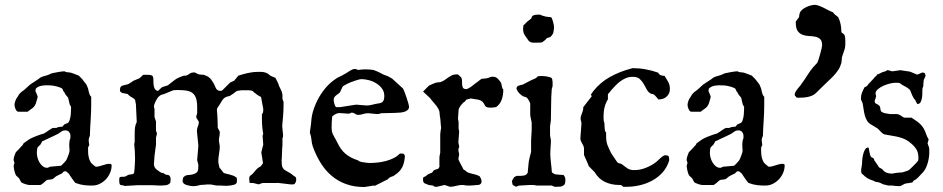

<svg xmlns="http://www.w3.org/2000/svg" viewBox="-20 -750 3812 776"><path d="M239.3 -57.6Q237.3 -56.6 233.2 -52Q229 -47.4 226.6 -47.4L208 -38.1Q207 -37.6 204.8 -35.9Q202.6 -34.2 200 -32Q197.3 -29.8 195.3 -28.1Q193.4 -26.4 192.9 -26.4Q191.9 -25.9 189.2 -25.4Q186.5 -24.9 183.3 -24.4Q180.2 -23.9 177.5 -23.7Q174.8 -23.4 173.3 -23.4Q169.4 -22.5 166.3 -20Q163.1 -17.6 159.9 -14.4Q156.7 -11.2 152.8 -8.1Q148.9 -4.9 144 -2.4H97.7Q95.2 -2.4 91.1 -3.4Q86.9 -4.4 82.3 -5.9Q77.6 -7.3 73.2 -9.3Q68.8 -11.2 66.4 -12.7Q66.4 -13.7 63.7 -17.3Q61 -21 60.5 -23.4Q59.6 -24.4 59.1 -25.9Q57.6 -27.3 57.6 -28.8L44.4 -41.5Q40.5 -49.3 37.8 -61.3Q35.2 -73.2 35.2 -81.1L38.6 -91.3L35.2 -101.6V-107.4Q35.2 -109.9 36.4 -114Q37.6 -118.2 39.1 -122.3Q40.5 -126.5 42 -130.1Q43.5 -133.8 44.4 -135.3Q44.9 -135.7 48.1 -138.9Q51.3 -142.1 55.2 -146.2Q59.1 -150.4 62.3 -153.8Q65.4 -157.2 66.4 -158.7Q66.9 -158.7 70.1 -162.1Q73.2 -165.5 73.2 -166.5L74.2 -168.5Q74.7 -169.4 74.7 -170.4Q83 -175.8 90.8 -181.9Q98.6 -188 108.4 -192.4Q108.9 -192.9 115.5 -195.6Q122.1 -198.2 130.1 -201.4Q138.2 -204.6 146 -207Q153.8 -209.5 157.7 -210.4Q162.6 -212.9 168 -216.8Q173.3 -220.7 178.5 -224.1Q183.6 -227.5 188 -230.2Q192.4 -232.9 195.3 -232.9H208Q208.5 -232.9 210.9 -234.4Q211.9 -234.9 213.4 -235.8Q215.3 -236.3 222.9 -237.3Q230.5 -238.3 232.9 -238.3L239.3 -246.6Q242.7 -248.5 246.1 -249.8Q249.5 -251 252.4 -252.4Q255.4 -253.9 257.6 -256.6Q259.8 -259.3 261.2 -264.2Q264.6 -274.4 265.9 -285.9Q267.1 -297.4 267.1 -307.6V-318.4Q267.1 -319.3 264.2 -323.7Q261.2 -328.1 261.2 -330.1L255.4 -355L244.6 -368.2L239.3 -378.4Q237.3 -379.4 235.4 -383.3Q233.4 -387.2 232.9 -389.6Q231.9 -392.6 225.6 -395.3Q219.2 -397.9 211.4 -400.1Q203.6 -402.3 196 -403.6Q188.5 -404.8 185.5 -404.8Q184.6 -404.8 178 -405Q171.4 -405.3 167 -405.3Q162.6 -405.3 155 -404.5Q147.5 -403.8 140.6 -401.6Q133.8 -399.4 128.7 -395.5Q123.5 -391.6 123.5 -385.3V-380.9Q124 -379.9 125.5 -376.7Q127 -373.5 128.4 -369.9Q129.9 -366.2 131.1 -363Q132.3 -359.9 132.3 -358.9Q132.3 -356.9 131.1 -353.3Q129.9 -349.6 128.9 -345.7Q125.5 -330.1 119.6 -321.8Q113.8 -313.5 101.1 -305.7L95.2 -301.3Q93.3 -299.8 91.8 -298.3H54.7Q50.3 -298.3 47.4 -301.8Q44.4 -305.2 42.5 -309.8Q40.5 -314.5 39.6 -319.1Q38.6 -323.7 38.6 -326.2Q38.6 -329.1 39.6 -334Q40.5 -338.9 42.5 -343.5Q44.4 -348.1 46.6 -352.3Q48.8 -356.4 51.3 -358.9Q52.7 -362.3 54.7 -364.7Q55.7 -367.2 56.9 -368.7Q58.1 -370.1 58.6 -370.6L66.4 -378.4Q77.1 -385.3 84.5 -392.6Q91.8 -399.9 101.6 -408.2L135.7 -430.7Q140.6 -435.1 144.8 -437.3Q148.9 -439.5 153.3 -440.9Q157.7 -442.4 162.4 -443.4Q167 -444.3 173.3 -446.8Q173.8 -446.8 176 -447.8Q178.2 -448.7 180.7 -450Q183.1 -451.2 185.5 -452.1Q188 -453.1 189 -453.6Q191.4 -454.1 198.5 -455.6Q205.6 -457 213.6 -458.5Q221.7 -460 229 -460.9Q236.3 -461.9 239.3 -461.9Q241.7 -461.9 243.9 -460.2Q246.1 -458.5 247.1 -458.5Q248.5 -458.5 251.5 -458.3Q254.4 -458 257.6 -457.5Q260.7 -457 263.4 -456.8Q266.1 -456.5 267.1 -456.1Q270 -455.1 274.9 -453.4Q279.8 -451.7 284.7 -449.7Q289.6 -447.8 293.5 -446.3Q297.4 -444.8 298.3 -444.3Q298.8 -443.8 300.8 -441.9Q302.7 -439.9 305.4 -437.3Q308.1 -434.6 310.5 -432.1Q313 -429.7 314 -428.2Q319.3 -420.4 325 -414.1Q330.6 -407.7 333 -399.4Q335.4 -394.5 336.7 -388.9Q337.9 -383.3 339.1 -377.9Q340.3 -372.6 342.3 -367.7Q344.2 -362.8 348.6 -358.9V-328.6Q348.6 -296.4 346.4 -265.4Q344.2 -234.4 343.3 -201.7Q341.3 -196.8 339.8 -192.1Q338.4 -187.5 338.4 -181.6Q338.4 -177.2 339.6 -171.9Q340.8 -166.5 340.8 -164.1L336.4 -154.8Q335.9 -152.8 335.9 -150.9V-145.5Q335.9 -138.2 336.4 -129.9Q336.9 -121.6 338.9 -113.3Q340.8 -105 344.5 -97.7Q348.1 -90.3 355 -85.4Q357.4 -83.5 361.6 -79.8Q365.7 -76.2 367.7 -76.2H369.6Q374.5 -76.2 380.9 -77.9Q387.2 -79.6 394 -81.8Q400.9 -84 408 -85.9Q415 -87.9 421.9 -87.9Q431.2 -87.9 431.2 -82Q431.2 -66.4 425 -51.8Q418.9 -37.1 408.2 -25.6Q397.5 -14.2 383.3 -7.1Q369.1 0 352.5 0Q335.9 0 320.3 -1.7Q304.7 -3.4 286.1 -10.3L282.7 -12.7Q281.7 -13.7 278.1 -18.8Q274.4 -23.9 270.3 -29.8Q266.1 -35.6 262.7 -40.8Q259.3 -45.9 258.8 -47.4L247.1 -57.6H243.7ZM128.9 -130.9Q128.9 -123 131.6 -112.8Q134.3 -102.5 139.6 -93.5Q145 -84.5 152.8 -78.1Q160.6 -71.8 170.4 -71.8Q172.4 -71.8 173.8 -72.3Q175.3 -72.8 182.1 -76.2L226.6 -80.1Q228 -81.1 231.2 -84.2Q234.4 -87.4 237.5 -90.8Q240.7 -94.2 243.4 -97.2Q246.1 -100.1 247.1 -101.6Q247.6 -101.6 248.8 -104.5Q250 -107.4 252 -111.8Q253.9 -116.2 255.6 -121.1Q257.3 -126 258.8 -129.9Q259.8 -132.3 260.5 -137.2Q261.2 -142.1 261.2 -142.6Q260.7 -147.9 260.3 -153.3Q259.8 -158.7 259.8 -164.1Q259.8 -168.9 260.3 -173.1Q260.7 -177.2 261.2 -181.6L264.6 -192.4V-201.2Q264.6 -209.5 259.3 -216.3Q253.9 -223.1 243.7 -223.1Q235.4 -223.1 229.7 -219.5Q224.1 -215.8 216.8 -210.4Q214.4 -209 207 -205.3Q199.7 -201.7 191.7 -198Q183.6 -194.3 176.5 -190.9Q169.4 -187.5 167 -186.5L157.7 -181.6Q156.7 -181.6 153.8 -180.7Q150.9 -179.7 150.9 -179.2L144 -166.5L132.3 -154.8Q129.9 -149.4 129.4 -142.3Q128.9 -135.3 128.9 -130.9Z M461.9 -21Q461.9 -27.8 462.4 -30.5Q462.9 -33.2 465.8 -34.7Q468.3 -35.6 472.9 -35.6Q477.5 -35.6 481.9 -35.6Q484.4 -35.6 487.8 -37.4Q491.2 -39.1 492.2 -39.6Q493.2 -40.5 495.4 -41.7Q497.6 -43 500.5 -43.9Q511.2 -45.9 515.6 -46.1Q520 -46.4 522.5 -53.2Q523.4 -66.4 524.7 -80.8Q525.9 -95.2 525.9 -107.9Q525.9 -124 524.9 -138.9Q523.9 -153.8 522.5 -167.5L524.4 -176.8V-210.9Q524.4 -222.7 525.6 -234.1Q526.9 -245.6 532.7 -256.8L529.3 -329.6Q528.8 -330.6 528.3 -333.3Q527.8 -335.9 527.3 -338.9Q526.9 -341.8 526.4 -344.2Q525.9 -346.7 525.9 -347.2Q523.4 -349.6 522.5 -349.6Q522.5 -350.6 520.3 -352.1Q518.1 -353.5 515.4 -355.2Q512.7 -356.9 510.3 -358.2Q507.8 -359.4 507.3 -359.9Q506.8 -359.9 505.1 -361.3Q503.4 -362.8 501.5 -364.5Q499.5 -366.2 497.8 -367.9Q496.1 -369.6 495.6 -370.1Q490.2 -371.6 485.8 -372.1Q481.4 -372.6 477.8 -373.3Q474.1 -374 470.7 -376Q467.3 -377.9 464.4 -382.8Q465.3 -383.8 465.1 -389.4Q464.8 -395 468.8 -400.4Q473.1 -403.8 478 -404.8Q482.9 -405.8 487.8 -407.2Q492.2 -408.2 496.3 -409.4Q500.5 -410.6 504.9 -414.1Q505.4 -414.1 507.8 -415.5Q510.3 -417 512.7 -418.9Q515.1 -420.9 517.3 -422.4Q519.5 -423.8 520 -423.8L544.4 -434.1Q544.9 -434.6 547.1 -436.8Q549.3 -439 551.8 -441.2Q554.2 -443.4 556.2 -445.3Q558.1 -447.3 559.1 -447.8H572.3Q582 -447.8 587.6 -446.8Q593.3 -445.8 595.9 -443.4Q598.6 -440.9 599.4 -436Q600.1 -431.2 600.1 -423.3V-414.1Q600.6 -409.7 601.3 -404.3Q602.1 -398.9 604 -394.3Q606 -389.6 609.6 -386.2Q613.3 -382.8 619.1 -382.8Q619.6 -383.8 622.1 -386Q624.5 -388.2 627.4 -390.9Q630.4 -393.6 632.8 -395.5Q635.3 -397.5 635.7 -397.9L654.3 -403.8Q655.3 -403.8 657 -404.5Q658.7 -405.3 659.7 -406.2Q660.6 -406.7 666 -411.1Q671.4 -415.5 677.7 -420.4Q684.1 -425.3 689.9 -429.4Q695.8 -433.6 698.2 -434.1Q698.7 -434.6 701.9 -436Q705.1 -437.5 709.5 -439.2Q713.9 -440.9 717.8 -442.4Q721.7 -443.8 723.6 -444.3H731.4Q738.8 -446.3 745.8 -451.7Q752.9 -457 761.7 -457H767.6L781.2 -450.2Q781.7 -449.7 784.7 -449.2Q787.6 -448.7 791.3 -448.5Q794.9 -448.2 798.3 -448Q801.8 -447.8 803.2 -447.8Q817.4 -443.4 825.9 -436.3Q834.5 -429.2 841.3 -416.5Q845.2 -411.1 847.4 -405.3Q849.6 -399.4 852.1 -394.5Q854.5 -389.6 858.6 -386.2Q862.8 -382.8 870.6 -382.8Q872.1 -382.8 874.3 -383.1Q876.5 -383.3 878.9 -385.3L910.2 -416.5L926.3 -423.8L943.4 -444.3L962.9 -450.2Q978.5 -454.6 993.2 -457Q1007.8 -459.5 1022 -459.5H1032.7Q1040.5 -459.5 1047.1 -458.3Q1053.7 -457 1062.5 -452.6Q1063 -452.1 1067.4 -448.2Q1071.8 -444.3 1072.8 -444.3Q1072.8 -443.8 1075.4 -442.9Q1078.1 -441.9 1081.1 -440.4Q1084 -439 1086.7 -438Q1089.4 -437 1090.3 -436.5Q1091.3 -436.5 1092.5 -435.8Q1093.8 -435.1 1093.8 -434.1Q1094.2 -433.6 1095.5 -430.9Q1096.7 -428.2 1098.4 -425Q1100.1 -421.9 1101.6 -418.7Q1103 -415.5 1104 -414.1Q1106.9 -402.8 1113.5 -390.9Q1120.1 -378.9 1121.6 -367.7V-349.6L1126 -338.9V-326.2Q1126 -305.2 1124.3 -283.4Q1122.6 -261.7 1120.6 -240.7L1124 -205.1V-198.7L1121.6 -189.9V-162.1Q1121.1 -159.7 1120.6 -152.1Q1120.1 -144.5 1119.9 -136.5Q1119.6 -128.4 1119.4 -121.6Q1119.1 -114.7 1119.1 -113.3L1118.2 -102.1Q1118.2 -96.7 1118.9 -87.4Q1119.6 -78.1 1121.6 -74.2Q1122.6 -72.3 1125.5 -67.9Q1128.4 -63.5 1141.6 -56.6Q1149.4 -52.7 1154.1 -49.6Q1158.7 -46.4 1161.9 -43.7Q1165 -41 1167.2 -39.3Q1169.4 -37.6 1172.4 -36.1Q1177.2 -33.2 1177.2 -25.4Q1177.2 -15.1 1172.9 -10.3Q1170.9 -6.3 1169.7 -5.6Q1168.5 -4.9 1167 -4.9H1162.1Q1161.1 -4.9 1160.2 -4.6Q1159.2 -4.4 1157.2 -4.4L1104.5 -10.7L1090.3 -10.3H1041.5Q1039.1 -10.3 1033.2 -7.6Q1027.3 -4.9 1025.4 -4.9L1003.4 -10.3H994.1Q988.8 -10.3 988.3 -12.7L987.3 -28.8Q987.3 -37.6 993.2 -41.3Q999 -44.9 1003.9 -50.8Q1010.7 -59.6 1017.3 -66.4Q1023.9 -73.2 1033.7 -77.6L1043 -90.3L1036.1 -134.3L1043.9 -165.5L1042 -192.4Q1041.5 -194.8 1041.5 -196.5Q1041.5 -198.2 1041.5 -200.2Q1041.5 -202.6 1041.7 -204.1Q1042 -205.6 1043.9 -208Q1038.6 -237.8 1038.6 -269.5V-288.1Q1042.5 -293.5 1043.2 -296.4Q1043.9 -299.3 1043.9 -303.2V-310.1L1035.2 -357.4Q1034.7 -357.4 1033.7 -358.2Q1032.7 -358.9 1032.7 -359.9Q1031.7 -359.9 1029.5 -360.8Q1027.3 -361.8 1025.1 -363.3Q1022.9 -364.7 1021 -366Q1019 -367.2 1018.6 -367.7L1005.9 -377.4Q1002 -382.8 995.1 -384Q988.3 -385.3 980.5 -385.3H968.8Q960 -385.3 954.3 -385Q948.7 -384.8 939 -382.8Q929.7 -378.4 925.8 -373.5Q921.9 -371.1 918 -368.4Q914.1 -365.7 910.2 -363.3Q909.7 -362.3 904.8 -361.1Q899.9 -359.9 898.4 -359.9Q887.2 -356 881.6 -349.1Q876 -342.3 870.6 -332Q870.1 -331.1 868.2 -328.1Q866.2 -325.2 863.8 -321.5Q861.3 -317.9 859.4 -314.7Q857.4 -311.5 856.9 -310.1V-300.8Q857.4 -299.3 857.9 -291.3Q858.4 -283.2 858.9 -273.7Q859.4 -264.2 859.6 -255.6Q859.9 -247.1 859.9 -245.1V-233.9L868.2 -217.8V-212.9Q868.2 -205.1 866.5 -197.3Q864.7 -189.5 864.7 -181.6L868.2 -158.7Q868.2 -146.5 866.2 -135.3Q864.3 -124 862.8 -110.8Q862.8 -109.9 862.5 -104.2Q862.3 -98.6 862.3 -94.7Q862.3 -93.3 863 -90.6Q863.8 -87.9 864.3 -84.7Q864.7 -81.5 865.5 -78.9Q866.2 -76.2 866.2 -75.2Q867.2 -71.8 868.2 -70.6Q869.1 -69.3 869.9 -68.8Q870.6 -68.4 871.6 -67.6Q872.6 -66.9 874 -64Q874 -64 875.5 -62Q877 -60.1 878.7 -57.9Q880.4 -55.7 882.1 -53.7Q883.8 -51.8 884.3 -50.8Q886.2 -49.8 892.8 -48.3Q899.4 -46.9 907 -44.9Q914.6 -43 921.9 -40.3Q929.2 -37.6 932.1 -34.7Q936 -32.7 936.8 -31Q937.5 -29.3 937.5 -26.9V-17.1Q937.5 -14.6 936.8 -12Q936 -9.3 932.1 -5.9Q925.8 -2.4 913.6 -0.7Q901.4 1 893.6 1Q886.7 1 881.6 0.5Q876.5 0 872.6 0H856.9L842.8 -2.4Q839.4 -3.4 836.2 -3.9Q833 -4.4 827.6 -4.4Q822.3 -4.4 816.7 -4.4Q811 -4.4 805.7 -3.4L789.6 -2.4Q784.2 -1 780.8 -0.2Q777.3 0.5 774.2 1.2Q771 2 767.6 2.2Q764.2 2.4 759.3 2.4Q756.8 2.4 751 1.5Q745.1 0.5 739 -1Q732.9 -2.4 727.8 -4.9Q722.7 -7.3 721.2 -10.3Q717.8 -13.7 717.8 -17.6Q717.8 -19 718.3 -20.3Q718.8 -21.5 718.8 -24.4Q719.2 -32.2 721.9 -34.4Q724.6 -36.6 728 -39.1Q731.4 -42 740.2 -42.5Q749 -43 758.1 -44.9Q767.1 -46.9 774.2 -52.2Q781.2 -57.6 781.2 -70.8L781.7 -83.5L776.9 -103L781.7 -161.1L775.9 -219.7Q775.9 -230.5 779.8 -239.3Q783.7 -248 783.7 -257.8L773.4 -274.4V-280.3L776.9 -292.5V-316.9Q776.9 -339.4 772.2 -353Q767.6 -366.7 758.1 -374Q748.5 -381.3 733.2 -383.8Q717.8 -386.2 696.8 -386.2Q692.9 -386.2 687.7 -385.7Q682.6 -385.3 680.7 -385.3L643.6 -370.1Q636.7 -368.2 632.1 -366.7Q627.4 -365.2 622.1 -359.9Q619.1 -357.4 615.7 -352.5Q612.3 -347.7 609.4 -341.6Q606.4 -335.4 604.2 -329.3Q602.1 -323.2 602.1 -319.3Q602.1 -316.9 602.8 -315.2Q603.5 -313.5 604.5 -310.1V-276.9L610.4 -259.3V-223.1Q610.4 -222.2 611.6 -218.3Q612.8 -214.4 613.8 -213.9V-205.1Q612.8 -204.6 611.6 -199.2Q610.4 -193.8 610.4 -192.4V-164.6L604.5 -120.6Q604.5 -120.1 604.2 -115.7Q604 -111.3 603.5 -106Q603 -100.6 602.8 -95.7Q602.5 -90.8 602.1 -88.9Q602.1 -82 603.8 -77.4Q605.5 -72.8 608.6 -69.1Q611.8 -65.4 616.2 -62.5Q620.6 -59.6 625.5 -55.7Q627.9 -53.7 631.3 -52.2Q634.8 -50.8 639.2 -50.8L650.4 -43.9Q655.3 -43.9 659.2 -43Q663.1 -42 665.5 -39.1Q668 -35.6 668.5 -33.7Q668.9 -31.7 669.4 -28.8V-22Q669.4 -18.1 668.9 -14.4Q668.5 -10.7 665.5 -8.3Q658.7 -2 647 -1Q635.3 0 626.5 0L593.8 -1.5H536.1L485.4 1.5Q484.4 1.5 482.7 1.2Q481 1 479.5 0Q478.5 -1 473.6 -1.2Q468.8 -1.5 466.8 -2.4Q463.4 -4.9 462.6 -10.3Q461.9 -15.6 461.9 -21Z M1232.4 -213.9Q1232.4 -216.3 1233.4 -223.4Q1234.4 -230.5 1235.6 -238.5Q1236.8 -246.6 1237.5 -253.9Q1238.3 -261.2 1238.3 -263.7Q1240.2 -287.1 1248.8 -311.5Q1257.3 -335.9 1270.5 -358.6Q1283.7 -381.3 1301 -400.4Q1318.4 -419.4 1338.9 -432.6Q1339.4 -433.6 1344 -436Q1348.6 -438.5 1354 -440.9Q1359.4 -443.4 1364.3 -445.8Q1369.1 -448.2 1370.1 -449.2Q1373.5 -450.7 1379.2 -454.3Q1384.8 -458 1390.6 -461.7Q1396.5 -465.3 1402.3 -468.3Q1408.2 -471.2 1413.1 -471.2Q1417.5 -471.2 1420.2 -470.2Q1422.9 -469.2 1426.8 -467.3Q1435.1 -468.3 1442.6 -469Q1450.2 -469.7 1458 -469.7Q1466.3 -469.7 1473.6 -469Q1481 -468.3 1489.3 -467.3Q1489.3 -467.3 1491.2 -466.6Q1493.2 -465.8 1495.6 -464.8Q1498 -463.9 1500.5 -462.9Q1502.9 -461.9 1504.4 -461.4Q1505.9 -460.9 1510.3 -458.7Q1514.6 -456.5 1520 -453.6Q1525.4 -450.7 1530.3 -448.5Q1535.2 -446.3 1537.1 -445.8Q1537.1 -445.3 1540.5 -444.3Q1543.9 -443.4 1544.9 -443.4L1564.5 -432.6L1608.4 -392.6Q1610.4 -390.1 1614.5 -379.6Q1618.7 -369.1 1622.8 -356.7Q1627 -344.2 1630.1 -333Q1633.3 -321.8 1633.3 -318.4Q1633.3 -311.5 1629.4 -307.4Q1625.5 -303.2 1620.1 -300.5Q1614.7 -297.9 1608.6 -296.6Q1602.5 -295.4 1598.1 -294.9H1596.2Q1591.3 -294.4 1580.3 -293.9Q1569.3 -293.5 1557.4 -293.2Q1545.4 -293 1534.9 -292.7Q1524.4 -292.5 1520.5 -292.5Q1515.1 -290 1511 -289.6Q1506.8 -289.1 1502.4 -289.1L1467.8 -292.5Q1458 -292.5 1447.5 -289.1Q1437 -285.6 1427.2 -285.6Q1420.9 -285.6 1414.8 -290.3Q1408.7 -294.9 1401.4 -294.9Q1400.4 -294.9 1396.2 -292.7Q1392.1 -290.5 1390.1 -290.5L1353 -293Q1345.2 -293 1338.4 -290Q1331.5 -287.1 1322.8 -279.8Q1321.3 -267.1 1320.8 -257.6Q1320.3 -248 1320.3 -236.3Q1320.3 -226.1 1321.5 -219.7Q1322.8 -213.4 1325.2 -207.8Q1327.6 -202.1 1331.1 -196.5Q1334.5 -190.9 1338.9 -182.6L1343.8 -173.3Q1356.4 -145.5 1376.5 -128.4Q1396.5 -111.3 1428.2 -101.6Q1428.2 -99.1 1435.3 -96.9Q1442.4 -94.7 1451.2 -93.8Q1461.4 -91.8 1474.6 -91.3Q1490.7 -91.3 1507.8 -93.3Q1524.9 -95.2 1541 -99.6Q1557.1 -104 1571.5 -111.3Q1585.9 -118.7 1596.2 -129.4H1604Q1609.9 -129.4 1612.1 -127.7Q1614.3 -126 1616.7 -118.2Q1615.2 -104 1612.5 -93Q1609.9 -82 1605.2 -73.2Q1600.6 -64.5 1593.3 -56.9Q1585.9 -49.3 1574.2 -41.5Q1570.3 -38.6 1566.9 -37.4Q1563.5 -36.1 1560.5 -35.2Q1557.6 -34.2 1554.4 -32.2Q1551.3 -30.3 1547.4 -25.4L1495.1 1L1489.3 0L1452.6 5.9Q1411.6 5.9 1378.9 -5.9Q1346.2 -17.6 1320.6 -39.3Q1294.9 -61 1276.1 -91.3Q1257.3 -121.6 1244.1 -158.2Q1239.7 -171.4 1238.8 -185.3Q1237.8 -199.2 1232.4 -213.9ZM1328.6 -347.2Q1328.6 -344.7 1329.3 -339.8Q1330.1 -335 1331.5 -330.1Q1333 -325.2 1335 -321.3Q1336.9 -317.4 1338.9 -316.9H1354L1418.9 -327.1L1460.4 -323.7Q1471.2 -323.7 1479.7 -325.7Q1488.3 -327.6 1498.5 -330.1Q1507.8 -331.5 1514.4 -332.8Q1521 -334 1525.1 -337.4Q1529.3 -340.8 1531.2 -346.4Q1533.2 -352.1 1533.2 -362.3Q1533.2 -379.4 1523.9 -392.1Q1514.6 -404.8 1500.7 -413.3Q1486.8 -421.9 1470.5 -426Q1454.1 -430.2 1439.9 -430.2Q1436.5 -430.2 1430.2 -428.5Q1423.8 -426.8 1415.8 -424.1Q1407.7 -421.4 1399.2 -418.2Q1390.6 -415 1383.5 -411.4Q1376.5 -407.7 1371.1 -404.5Q1365.7 -401.4 1364.3 -398.9L1354 -377Q1351.1 -373.5 1346.7 -370.6Q1342.3 -367.7 1338.1 -364.3Q1334 -360.8 1331.3 -356.7Q1328.6 -352.5 1328.6 -347.2Z M1689.9 -29.8Q1689.9 -33.7 1695.1 -35.4Q1700.2 -37.1 1702.6 -39.6Q1708 -45.4 1715.1 -47.9Q1722.2 -50.3 1725.1 -51.8Q1729 -54.2 1730.5 -57.9Q1731.9 -61.5 1737.3 -63.5L1749 -67.4Q1752 -67.4 1753.9 -71.8Q1755.9 -76.2 1756.3 -76.7Q1755.9 -79.1 1755.9 -85Q1755.9 -90.8 1755.9 -96.2Q1755.9 -103 1755.9 -108.6Q1755.9 -114.3 1756.3 -118.2L1759.3 -132.8V-208Q1759.3 -209 1759.8 -212.4Q1760.3 -215.8 1760.7 -219.7Q1761.2 -223.6 1761.7 -227.1Q1762.2 -230.5 1762.7 -231.4V-234.9Q1762.2 -237.8 1761.7 -243.9Q1761.2 -250 1760.7 -256.1Q1760.3 -262.2 1759.8 -267.1Q1759.3 -272 1759.3 -272.9Q1758.8 -274.4 1758.3 -277.8Q1757.8 -281.2 1757.3 -285.2Q1756.8 -289.1 1756.6 -292.5Q1756.3 -295.9 1756.3 -297.4Q1754.9 -304.2 1751.5 -310.5Q1748 -316.9 1743.7 -322.5Q1739.3 -328.1 1734.4 -333.7Q1729.5 -339.4 1725.1 -344.7Q1724.6 -344.7 1721.7 -348.4Q1718.8 -352.1 1718.8 -353L1689.9 -379.9L1713.4 -403.8Q1714.4 -404.3 1717.5 -405.8Q1720.7 -407.2 1724.4 -408.9Q1728 -410.6 1731.7 -412.1Q1735.4 -413.6 1737.3 -414.1Q1738.3 -415 1741.5 -415.8Q1744.6 -416.5 1748.3 -417Q1752 -417.5 1755.1 -417.7Q1758.3 -418 1759.3 -418Q1768.6 -420.9 1776.1 -426Q1783.7 -431.2 1791 -436.3Q1798.3 -441.4 1805.9 -445.3Q1813.5 -449.2 1823.2 -449.2H1831.1Q1831.5 -448.7 1836.4 -444.1Q1841.3 -439.5 1843.8 -437.5Q1847.2 -432.1 1847.2 -424.1Q1847.2 -416 1847.7 -408.4Q1848.1 -400.9 1851.1 -395.5Q1854 -390.1 1863.8 -390.1Q1865.2 -390.1 1866.9 -390.1Q1868.7 -390.1 1868.7 -391.1Q1870.6 -391.6 1874 -393.3Q1877.4 -395 1881.1 -397.5Q1884.8 -399.9 1887.9 -402.3Q1891.1 -404.8 1892.6 -406.2L1912.6 -421.4Q1913.6 -422.4 1918.9 -426Q1924.3 -429.7 1926.3 -431.6Q1926.8 -431.6 1930.2 -431.9Q1933.6 -432.1 1937.3 -432.4Q1940.9 -432.6 1944.3 -433.1Q1947.8 -433.6 1949.2 -434.1Q1949.7 -434.1 1952.4 -435.1Q1955.1 -436 1958.3 -437Q1961.4 -438 1963.9 -439Q1966.3 -439.9 1966.8 -439.9H1972.2Q1983.4 -439.9 1990.5 -433.1Q1997.6 -426.3 2003.4 -418Q2006.8 -413.6 2007.6 -405.5Q2008.3 -397.5 2010.7 -393.6Q2010.7 -392.1 2012.2 -390.6L2014.2 -388.7Q2014.2 -365.2 2007.6 -346.9Q2001 -328.6 1985.4 -317.4Q1981 -316.4 1975.1 -315.7Q1969.2 -314.9 1965.3 -314.9Q1955.1 -314.9 1950.2 -316.2Q1945.3 -317.4 1942.9 -319.8Q1940.4 -322.3 1938.7 -326.2Q1937 -330.1 1933.1 -335.4Q1929.7 -339.8 1925 -342.5Q1920.4 -345.2 1916 -346.4Q1911.6 -347.7 1908 -348.1Q1904.3 -348.6 1903.3 -348.6L1882.3 -352.1L1864.7 -347.2L1858.9 -339.4Q1856.4 -338.9 1852.1 -334.7Q1847.7 -330.6 1843.5 -325.4Q1839.4 -320.3 1836.4 -314.7Q1833.5 -309.1 1833.5 -305.7L1831.1 -270.5L1833.5 -256.8V-231.4Q1833.5 -230.5 1834.2 -225.8Q1835 -221.2 1835.9 -218.8L1832.5 -174.8L1835.9 -158.2Q1835.9 -154.8 1834.2 -151.4Q1832.5 -147.9 1832.5 -142.6L1835.9 -126L1832.5 -107.9Q1832.5 -107.4 1832.5 -106.4Q1832.5 -105.5 1833.5 -105.5Q1834 -102.5 1836.7 -97.2Q1839.4 -91.8 1842.5 -85.9Q1845.7 -80.1 1848.4 -75Q1851.1 -69.8 1852.1 -67.4Q1852.1 -66.9 1853 -65.4Q1854 -64 1855.5 -64Q1859.9 -61.5 1864 -57.6Q1868.2 -53.7 1874 -51.8Q1877.4 -50.3 1882.8 -49.1Q1888.2 -47.9 1894.3 -46.4Q1900.4 -44.9 1906.5 -43Q1912.6 -41 1918 -38.1Q1920.9 -34.2 1923.6 -28.8Q1926.3 -23.4 1926.3 -17.1Q1926.3 -11.7 1924.6 -9.3Q1922.9 -6.8 1919.4 -4.4Q1916.5 -2.4 1909.7 -2.4L1894 -1Q1885.7 0 1879.2 0Q1872.6 0 1868.2 0Q1864.3 0 1859.6 -1.2Q1855 -2.4 1849.6 -2.4Q1835.9 -2.4 1823.7 1.2Q1811.5 4.9 1798.8 4.9L1776.9 -2.4L1745.6 4.9H1737.3L1730.5 0Q1729.5 0 1725.1 -0.7Q1720.7 -1.5 1712.4 -2.4Q1710.4 -2.4 1708.5 -4.4Q1707 -4.9 1703.9 -5.9Q1700.7 -6.8 1693.8 -10.3Q1689.9 -15.6 1689.9 -20.5V-22Z M2081.1 0Q2075.2 0 2072 2.2Q2068.8 4.4 2065.4 4.4Q2063.5 4.4 2060.8 2.4Q2058.1 0.5 2052.7 -2.4Q2051.8 -2.9 2051.5 -5.1Q2051.3 -7.3 2050.3 -10.3Q2049.3 -13.2 2048.8 -17.6Q2048.8 -18.1 2050 -20.3Q2051.3 -22.5 2052.7 -25.1Q2054.2 -27.8 2055.7 -30.3Q2057.1 -32.7 2058.1 -33.7L2067.4 -39.1H2078.1Q2089.4 -39.1 2098.4 -40.8Q2107.4 -42.5 2112.8 -51.8Q2114.7 -68.4 2115.7 -83.5Q2116.7 -98.6 2120.6 -113.3L2126.5 -136.2V-181.6L2128.9 -225.6V-254.4Q2128.9 -255.4 2127.9 -259.5Q2127 -263.7 2126 -268.8Q2125 -273.9 2124 -278.6Q2123 -283.2 2123 -285.6V-332Q2121.1 -337.4 2116.7 -345.2Q2112.3 -353 2107.9 -356.4L2092.8 -361.3Q2084.5 -367.2 2077.9 -374Q2071.3 -380.9 2067.4 -391.1Q2067.4 -396.5 2069.8 -399.4Q2072.3 -402.3 2076.2 -403.8Q2080.1 -405.3 2084.5 -406.2Q2088.9 -407.2 2092.8 -408.2L2128.9 -426.8Q2133.3 -428.7 2136.5 -429.9Q2139.6 -431.2 2142.6 -432.6Q2145.5 -434.1 2148.2 -436Q2150.9 -438 2154.3 -441.9L2168.5 -442.9Q2170.9 -442.9 2176 -442.4Q2181.2 -441.9 2182.1 -441.9Q2183.6 -441.9 2187 -441.4Q2190.4 -440.9 2194.3 -439.9Q2198.2 -439 2201.7 -438Q2205.1 -437 2206.5 -436.5Q2210.9 -434.6 2212.2 -428.5Q2213.4 -422.4 2213.4 -417.5V-401.9L2210 -390.1Q2207.5 -358.4 2207.5 -327.6Q2207.5 -296.9 2206.5 -264.2L2204.1 -246.6Q2203.6 -246.1 2203.4 -243.2Q2203.1 -240.2 2203.1 -236.3Q2203.1 -232.4 2203.1 -228.8Q2203.1 -225.1 2203.1 -223.1Q2203.1 -219.7 2203.1 -215.3Q2203.1 -210.9 2203.1 -207Q2203.1 -203.1 2203.4 -200.4Q2203.6 -197.8 2204.1 -197.8Q2204.1 -196.3 2205.1 -191.2Q2206.1 -186 2206.5 -185.1V-174.8Q2206.5 -173.3 2206.1 -167Q2205.6 -160.6 2205.1 -152.6Q2204.6 -144.5 2204.3 -137Q2204.1 -129.4 2204.1 -126Q2204.1 -121.6 2204.8 -112.1Q2205.6 -102.5 2206.8 -91.8Q2208 -81.1 2209 -71.5Q2210 -62 2210 -58.1Q2210 -52.7 2215.6 -49.6Q2221.2 -46.4 2224.6 -45.4Q2226.1 -45.4 2230.7 -44.9Q2235.4 -44.4 2240.7 -43.9Q2246.1 -43.5 2250.7 -43.2Q2255.4 -43 2257.3 -43Q2260.7 -39.1 2262.9 -34.7Q2265.1 -30.3 2265.1 -23.4Q2265.1 -16.6 2263.9 -10.3Q2262.7 -3.9 2258.3 -1.5Q2252.4 3.4 2245.4 4.2Q2238.3 4.9 2230.5 4.9H2221.7L2210 0H2149.9Q2149.4 0 2143.6 -1.2Q2137.7 -2.4 2135.7 -2.4H2122.1ZM2095.2 -647 2110.4 -662.1 2126.5 -674.8 2131.3 -685.1Q2137.2 -689.5 2144.5 -690.2Q2151.9 -690.9 2157.7 -690.9H2162.6Q2163.1 -690.4 2165.5 -689.5Q2168 -688.5 2170.4 -687.5Q2172.9 -686.5 2175 -685.8Q2177.2 -685.1 2178.2 -685.1Q2180.2 -684.1 2184.3 -683.3Q2188.5 -682.6 2192.9 -681.9Q2197.3 -681.2 2201.2 -680.9Q2205.1 -680.7 2206.5 -680.7Q2208.5 -680.2 2210.9 -674.8Q2213.4 -669.4 2215.1 -662.8Q2216.8 -656.2 2218 -650.1Q2219.2 -644 2219.2 -642.1Q2219.2 -629.9 2216.6 -619.4Q2213.9 -608.9 2204.1 -600.6Q2203.6 -600.1 2201.4 -599.4Q2199.2 -598.6 2196.8 -597.9Q2194.3 -597.2 2192.1 -596.4Q2189.9 -595.7 2189.9 -595.7Q2189.5 -594.7 2187.5 -592.5Q2185.5 -590.3 2183.1 -588.1Q2180.7 -585.9 2178.2 -584.2Q2175.8 -582.5 2175.3 -582Q2172.4 -578.6 2166.7 -578.1Q2161.1 -577.6 2156.2 -577.6H2137.2Q2131.8 -577.6 2127.9 -578.4Q2124 -579.1 2117.2 -584.5Q2108.9 -596.7 2101.6 -606.9Q2094.2 -617.2 2094.2 -632.8Z M2482.9 -2.4Q2451.7 -2.4 2425.8 -14.4Q2399.9 -26.4 2383.3 -54.2L2359.4 -78.6Q2358.9 -81.1 2356 -87.9Q2353 -94.7 2349.6 -102.5Q2346.2 -110.4 2343.3 -116.7Q2340.3 -123 2340.3 -125V-151.4Q2339.4 -157.2 2337.2 -161.9Q2335 -166.5 2332.3 -171.1Q2329.6 -175.8 2327.6 -180.4Q2325.7 -185.1 2325.7 -190.9L2330.1 -251Q2330.1 -255.4 2328.4 -260.3Q2326.7 -265.1 2326.7 -270.5Q2326.7 -277.3 2328.4 -282.2Q2330.1 -287.1 2332 -292Q2334 -296.9 2335.7 -302.5Q2337.4 -308.1 2337.4 -316.9L2371.6 -360.8L2368.2 -368.2Q2369.6 -370.1 2371.6 -372.6Q2373 -374.5 2374.8 -377Q2376.5 -379.4 2377.9 -381.8Q2406.7 -417.5 2444.8 -438.7Q2482.9 -460 2528.3 -472.2L2537.1 -474.6Q2563.5 -474.6 2590.1 -469.7Q2616.7 -464.8 2640.6 -456.1Q2644 -447.8 2651.6 -445.6Q2659.2 -443.4 2666 -443.4Q2670.4 -435.5 2674.3 -429.7Q2678.2 -423.8 2681.2 -418Q2684.1 -412.1 2685.8 -405.5Q2687.5 -398.9 2687.5 -390.1Q2687.5 -372.6 2675.3 -360.4Q2663.1 -348.1 2640.6 -348.1Q2639.2 -350.1 2636.7 -353.3Q2634.3 -356.4 2631.3 -359.6Q2628.4 -362.8 2626 -365.2Q2623.5 -367.7 2622.1 -368.2Q2621.6 -369.1 2617.2 -369.9Q2612.8 -370.6 2612.3 -370.6Q2600.6 -376 2594.5 -387.5Q2588.4 -398.9 2581.8 -410.4Q2575.2 -421.9 2565.7 -430.7Q2556.2 -439.5 2537.1 -439.5Q2522.9 -439.5 2511.2 -434.8Q2499.5 -430.2 2488.8 -422.6Q2478 -415 2468.5 -405Q2459 -395 2449.2 -384.3Q2447.3 -380.4 2442.9 -376.2Q2438.5 -372.1 2437 -368.2V-348.1L2433.1 -342.3Q2425.3 -326.7 2422.4 -312.5Q2419.4 -298.3 2419.4 -280.3Q2419.4 -277.3 2419.4 -273.2Q2419.4 -269 2419.9 -264.9Q2420.4 -260.7 2420.9 -257.6Q2421.4 -254.4 2422.9 -254.4Q2422.9 -250.5 2423.1 -244.9Q2423.3 -239.3 2423.8 -233.9Q2424.3 -228.5 2424.8 -224.6Q2425.3 -220.7 2425.3 -220.7L2429.7 -213.9V-200.2Q2429.7 -189 2430.9 -180.7Q2432.1 -172.4 2434.8 -164.8Q2437.5 -157.2 2441.2 -149.7Q2444.8 -142.1 2449.2 -132.8Q2449.2 -131.8 2453.1 -126.2Q2457 -120.6 2461.4 -114Q2465.8 -107.4 2469.7 -101.8Q2473.6 -96.2 2474.6 -94.7Q2478.5 -90.3 2484.9 -89.4Q2491.2 -88.4 2494.6 -85.4Q2502.4 -79.6 2507.6 -75.4Q2512.7 -71.3 2517.8 -68.4Q2522.9 -65.4 2528.8 -64Q2534.7 -62.5 2544.4 -62.5Q2566.9 -62.5 2590.3 -71.8Q2613.8 -81.1 2631.3 -94.7Q2635.3 -97.7 2639.9 -102.3Q2644.5 -106.9 2649.4 -111.3Q2654.3 -115.7 2659.4 -119.1Q2664.6 -122.6 2669.4 -122.6Q2678.2 -122.6 2681.4 -119.1Q2684.6 -115.7 2684.6 -107.4V-101.6Q2676.3 -73.7 2658.4 -53.7Q2640.6 -33.7 2617.2 -20.8Q2593.8 -7.8 2566.9 -1.5Q2540 4.9 2514.2 4.9H2499L2490.2 -2.4Z M2959.5 -57.6Q2957.5 -56.6 2953.4 -52Q2949.2 -47.4 2946.8 -47.4L2928.2 -38.1Q2927.2 -37.6 2925 -35.9Q2922.9 -34.2 2920.2 -32Q2917.5 -29.8 2915.5 -28.1Q2913.6 -26.4 2913.1 -26.4Q2912.1 -25.9 2909.4 -25.4Q2906.7 -24.9 2903.6 -24.4Q2900.4 -23.9 2897.7 -23.7Q2895 -23.4 2893.6 -23.4Q2889.6 -22.5 2886.5 -20Q2883.3 -17.6 2880.1 -14.4Q2877 -11.2 2873 -8.1Q2869.1 -4.9 2864.3 -2.4H2817.9Q2815.4 -2.4 2811.3 -3.4Q2807.1 -4.4 2802.5 -5.9Q2797.9 -7.3 2793.5 -9.3Q2789.1 -11.2 2786.6 -12.7Q2786.6 -13.7 2783.9 -17.3Q2781.2 -21 2780.8 -23.4Q2779.8 -24.4 2779.3 -25.9Q2777.8 -27.3 2777.8 -28.8L2764.6 -41.5Q2760.7 -49.3 2758.1 -61.3Q2755.4 -73.2 2755.4 -81.1L2758.8 -91.3L2755.4 -101.6V-107.4Q2755.4 -109.9 2756.6 -114Q2757.8 -118.2 2759.3 -122.3Q2760.7 -126.5 2762.2 -130.1Q2763.7 -133.8 2764.6 -135.3Q2765.1 -135.7 2768.3 -138.9Q2771.5 -142.1 2775.4 -146.2Q2779.3 -150.4 2782.5 -153.8Q2785.6 -157.2 2786.6 -158.7Q2787.1 -158.7 2790.3 -162.1Q2793.5 -165.5 2793.5 -166.5L2794.4 -168.5Q2794.9 -169.4 2794.9 -170.4Q2803.2 -175.8 2811 -181.9Q2818.8 -188 2828.6 -192.4Q2829.1 -192.9 2835.7 -195.6Q2842.3 -198.2 2850.3 -201.4Q2858.4 -204.6 2866.2 -207Q2874 -209.5 2877.9 -210.4Q2882.8 -212.9 2888.2 -216.8Q2893.6 -220.7 2898.7 -224.1Q2903.8 -227.5 2908.2 -230.2Q2912.6 -232.9 2915.5 -232.9H2928.2Q2928.7 -232.9 2931.2 -234.4Q2932.1 -234.9 2933.6 -235.8Q2935.5 -236.3 2943.1 -237.3Q2950.7 -238.3 2953.1 -238.3L2959.5 -246.6Q2962.9 -248.5 2966.3 -249.8Q2969.7 -251 2972.7 -252.4Q2975.6 -253.9 2977.8 -256.6Q2980 -259.3 2981.4 -264.2Q2984.9 -274.4 2986.1 -285.9Q2987.3 -297.4 2987.3 -307.6V-318.4Q2987.3 -319.3 2984.4 -323.7Q2981.4 -328.1 2981.4 -330.1L2975.6 -355L2964.8 -368.2L2959.5 -378.4Q2957.5 -379.4 2955.6 -383.3Q2953.6 -387.2 2953.1 -389.6Q2952.1 -392.6 2945.8 -395.3Q2939.5 -397.9 2931.6 -400.1Q2923.8 -402.3 2916.3 -403.6Q2908.7 -404.8 2905.8 -404.8Q2904.8 -404.8 2898.2 -405Q2891.6 -405.3 2887.2 -405.3Q2882.8 -405.3 2875.2 -404.5Q2867.7 -403.8 2860.8 -401.6Q2854 -399.4 2848.9 -395.5Q2843.8 -391.6 2843.8 -385.3V-380.9Q2844.2 -379.9 2845.7 -376.7Q2847.2 -373.5 2848.6 -369.9Q2850.1 -366.2 2851.3 -363Q2852.5 -359.9 2852.5 -358.9Q2852.5 -356.9 2851.3 -353.3Q2850.1 -349.6 2849.1 -345.7Q2845.7 -330.1 2839.8 -321.8Q2834 -313.5 2821.3 -305.7L2815.4 -301.3Q2813.5 -299.8 2812 -298.3H2774.9Q2770.5 -298.3 2767.6 -301.8Q2764.6 -305.2 2762.7 -309.8Q2760.7 -314.5 2759.8 -319.1Q2758.8 -323.7 2758.8 -326.2Q2758.8 -329.1 2759.8 -334Q2760.7 -338.9 2762.7 -343.5Q2764.6 -348.1 2766.8 -352.3Q2769 -356.4 2771.5 -358.9Q2772.9 -362.3 2774.9 -364.7Q2775.9 -367.2 2777.1 -368.7Q2778.3 -370.1 2778.8 -370.6L2786.6 -378.4Q2797.4 -385.3 2804.7 -392.6Q2812 -399.9 2821.8 -408.2L2856 -430.7Q2860.8 -435.1 2865 -437.3Q2869.1 -439.5 2873.5 -440.9Q2877.9 -442.4 2882.6 -443.4Q2887.2 -444.3 2893.6 -446.8Q2894 -446.8 2896.2 -447.8Q2898.4 -448.7 2900.9 -450Q2903.3 -451.2 2905.8 -452.1Q2908.2 -453.1 2909.2 -453.6Q2911.6 -454.1 2918.7 -455.6Q2925.8 -457 2933.8 -458.5Q2941.9 -460 2949.2 -460.9Q2956.5 -461.9 2959.5 -461.9Q2961.9 -461.9 2964.1 -460.2Q2966.3 -458.5 2967.3 -458.5Q2968.8 -458.5 2971.7 -458.3Q2974.6 -458 2977.8 -457.5Q2981 -457 2983.6 -456.8Q2986.3 -456.5 2987.3 -456.1Q2990.2 -455.1 2995.1 -453.4Q3000 -451.7 3004.9 -449.7Q3009.8 -447.8 3013.7 -446.3Q3017.6 -444.8 3018.6 -444.3Q3019 -443.8 3021 -441.9Q3022.9 -439.9 3025.6 -437.3Q3028.3 -434.6 3030.8 -432.1Q3033.2 -429.7 3034.2 -428.2Q3039.6 -420.4 3045.2 -414.1Q3050.8 -407.7 3053.2 -399.4Q3055.7 -394.5 3056.9 -388.9Q3058.1 -383.3 3059.3 -377.9Q3060.5 -372.6 3062.5 -367.7Q3064.5 -362.8 3068.8 -358.9V-328.6Q3068.8 -296.4 3066.7 -265.4Q3064.5 -234.4 3063.5 -201.7Q3061.5 -196.8 3060.1 -192.1Q3058.6 -187.5 3058.6 -181.6Q3058.6 -177.2 3059.8 -171.9Q3061 -166.5 3061 -164.1L3056.6 -154.8Q3056.2 -152.8 3056.2 -150.9V-145.5Q3056.2 -138.2 3056.6 -129.9Q3057.1 -121.6 3059.1 -113.3Q3061 -105 3064.7 -97.7Q3068.4 -90.3 3075.2 -85.4Q3077.6 -83.5 3081.8 -79.8Q3085.9 -76.2 3087.9 -76.2H3089.8Q3094.7 -76.2 3101.1 -77.9Q3107.4 -79.6 3114.3 -81.8Q3121.1 -84 3128.2 -85.9Q3135.3 -87.9 3142.1 -87.9Q3151.4 -87.9 3151.4 -82Q3151.4 -66.4 3145.3 -51.8Q3139.2 -37.1 3128.4 -25.6Q3117.7 -14.2 3103.5 -7.1Q3089.4 0 3072.8 0Q3056.2 0 3040.5 -1.7Q3024.9 -3.4 3006.3 -10.3L3002.9 -12.7Q3002 -13.7 2998.3 -18.8Q2994.6 -23.9 2990.5 -29.8Q2986.3 -35.6 2982.9 -40.8Q2979.5 -45.9 2979 -47.4L2967.3 -57.6H2963.9ZM2849.1 -130.9Q2849.1 -123 2851.8 -112.8Q2854.5 -102.5 2859.9 -93.5Q2865.2 -84.5 2873 -78.1Q2880.9 -71.8 2890.6 -71.8Q2892.6 -71.8 2894 -72.3Q2895.5 -72.8 2902.3 -76.2L2946.8 -80.1Q2948.2 -81.1 2951.4 -84.2Q2954.6 -87.4 2957.8 -90.8Q2960.9 -94.2 2963.6 -97.2Q2966.3 -100.1 2967.3 -101.6Q2967.8 -101.6 2969 -104.5Q2970.2 -107.4 2972.2 -111.8Q2974.1 -116.2 2975.8 -121.1Q2977.5 -126 2979 -129.9Q2980 -132.3 2980.7 -137.2Q2981.4 -142.1 2981.4 -142.6Q2981 -147.9 2980.5 -153.3Q2980 -158.7 2980 -164.1Q2980 -168.9 2980.5 -173.1Q2981 -177.2 2981.4 -181.6L2984.9 -192.4V-201.2Q2984.9 -209.5 2979.5 -216.3Q2974.1 -223.1 2963.9 -223.1Q2955.6 -223.1 2950 -219.5Q2944.3 -215.8 2937 -210.4Q2934.6 -209 2927.2 -205.3Q2919.9 -201.7 2911.9 -198Q2903.8 -194.3 2896.7 -190.9Q2889.6 -187.5 2887.2 -186.5L2877.9 -181.6Q2877 -181.6 2874 -180.7Q2871.1 -179.7 2871.1 -179.2L2864.3 -166.5L2852.5 -154.8Q2850.1 -149.4 2849.6 -142.3Q2849.1 -135.3 2849.1 -130.9Z M3191.9 -369.1Q3192.9 -375 3196.3 -380.6Q3199.7 -386.2 3204.1 -391.6Q3208.5 -397 3212.9 -402.1Q3217.3 -407.2 3219.7 -411.6Q3231.9 -427.7 3242.9 -445.6Q3253.9 -463.4 3267.1 -479L3282.2 -495.1Q3284.2 -497.1 3287.6 -507.6Q3291 -518.1 3294.4 -530Q3297.9 -542 3300.3 -553Q3302.7 -564 3302.7 -566.9Q3302.7 -584.5 3294.9 -591.8Q3287.1 -599.1 3275.1 -601.6Q3263.2 -604 3249.5 -604.5Q3235.8 -605 3223.9 -609.4Q3211.9 -613.8 3204.1 -624.5Q3196.3 -635.3 3196.3 -658.7V-663.1L3204.6 -674.3Q3210 -679.2 3210 -684.8Q3210 -690.4 3212.4 -696.8Q3214.4 -704.1 3221.4 -710.2Q3228.5 -716.3 3237.8 -720.9Q3247.1 -725.6 3256.8 -728Q3266.6 -730.5 3274.9 -730.5L3286.6 -728Q3302.2 -722.7 3317.6 -714.1Q3333 -705.6 3346.7 -700.2Q3350.6 -693.8 3357.2 -689Q3363.8 -684.1 3367.7 -680.7Q3374.5 -666.5 3377.4 -652.6Q3380.4 -638.7 3380.4 -624Q3380.4 -618.7 3383.3 -617.2Q3386.2 -615.7 3391.1 -611.8Q3394.5 -606.9 3395.5 -600.1Q3396.5 -593.3 3396.5 -586.4V-573.7Q3396.5 -557.6 3391.8 -545.2Q3387.2 -532.7 3382.8 -518.6Q3382.8 -517.6 3382.6 -514.2Q3382.3 -510.7 3381.8 -506.8Q3381.3 -502.9 3381.1 -499.5Q3380.9 -496.1 3380.4 -495.1Q3376 -479.5 3367.7 -467Q3359.4 -454.6 3349.1 -443.6Q3338.9 -432.6 3327.6 -422.6Q3316.4 -412.6 3306.2 -401.9L3277.3 -373.5Q3270.5 -367.2 3262 -363.5Q3253.4 -359.9 3243.7 -357.9Q3233.9 -356 3223.9 -355.5Q3213.9 -355 3204.6 -355Q3201.2 -355 3199.7 -355.7Q3198.2 -356.4 3196.3 -359.9L3192.9 -363.3Z M3463.9 -85.9Q3463.9 -91.8 3464.8 -103.3Q3465.8 -114.7 3468.5 -126Q3471.2 -137.2 3476.1 -145.5Q3481 -153.8 3489.3 -153.8Q3490.7 -153.8 3491.7 -148.4Q3492.7 -143.1 3493.9 -136Q3495.1 -128.9 3497.1 -122.6Q3499 -116.2 3502 -114.7Q3508.3 -111.8 3510.3 -110.4Q3512.2 -108.9 3513.7 -102.1L3529.8 -78.6Q3532.2 -72.8 3538.6 -70.3Q3544.9 -67.9 3548.3 -63.5Q3553.7 -55.7 3563.5 -52Q3573.2 -48.3 3585.4 -48.3L3599.6 -50.8Q3600.1 -51.3 3604.2 -51.5Q3608.4 -51.8 3613 -52.2Q3617.7 -52.7 3621.8 -53Q3626 -53.2 3627 -53.2Q3629.4 -54.2 3633.8 -55.4Q3638.2 -56.6 3642.6 -58.1Q3647 -59.6 3650.4 -61Q3653.8 -62.5 3654.8 -63.5Q3655.3 -64 3659.2 -67.6Q3663.1 -71.3 3668 -76.2Q3672.9 -81.1 3678 -86.2Q3683.1 -91.3 3686 -94.7Q3689.9 -98.6 3690.9 -100.8Q3691.9 -103 3691.9 -107.9V-112.3Q3691.9 -131.3 3685.1 -144Q3678.2 -156.7 3664.1 -168.9Q3652.3 -179.7 3640.1 -185.8Q3627.9 -191.9 3615 -195.3Q3602.1 -198.7 3587.9 -200.9Q3573.7 -203.1 3558.6 -206.1Q3553.2 -206.5 3549.1 -209.5Q3544.9 -212.4 3541.3 -216.1Q3537.6 -219.7 3534.2 -223.6Q3530.8 -227.5 3527.3 -230.5L3497.6 -248.5Q3487.3 -255.9 3482.2 -265.9Q3477.1 -275.9 3474.4 -287.1Q3471.7 -298.3 3470.2 -310.1Q3468.8 -321.8 3466.3 -333L3459.5 -348.6Q3459.5 -364.3 3463.9 -375.5Q3468.3 -386.7 3474.6 -397.9Q3482.9 -399.9 3487.3 -406.7Q3491.7 -413.6 3497.6 -418Q3498 -419.4 3501 -422.1Q3503.9 -424.8 3506.8 -428Q3509.8 -431.2 3512.5 -434.1Q3515.1 -437 3515.1 -438.5Q3517.6 -439.5 3521 -442.9Q3524.4 -446.3 3524.4 -448.7Q3525.9 -448.7 3529.3 -450.2Q3532.7 -451.7 3536.6 -453.6Q3540.5 -455.6 3544.2 -457.3Q3547.9 -459 3549.8 -459.5Q3550.8 -459.5 3554 -460.4Q3557.1 -461.4 3558.6 -461.9Q3559.1 -461.9 3562.3 -464.1Q3565.4 -466.3 3566.9 -466.3Q3572.3 -466.3 3577.4 -464.1Q3582.5 -461.9 3587.9 -461.9L3619.1 -466.3L3658.2 -460.4L3686 -448.7Q3691.4 -448.7 3698.2 -452.9Q3705.1 -457 3710.4 -457Q3711.9 -457 3712.9 -456.1Q3714.4 -456.1 3715.6 -455.3Q3716.8 -454.6 3718.3 -453.6Q3718.3 -452.6 3719.2 -449.7Q3719.7 -448.2 3720.7 -446.8Q3720.7 -439 3716.8 -433.8Q3712.9 -428.7 3712.9 -422.4L3711.9 -409.7Q3711.9 -405.8 3711.7 -402.1Q3711.4 -398.4 3709 -395.5Q3707.5 -388.7 3707.8 -377.4Q3708 -366.2 3706.5 -355.7Q3705.1 -345.2 3700.9 -337.4Q3696.8 -329.6 3687.5 -329.6L3682.6 -337.9Q3681.2 -338.9 3680.7 -342.5Q3680.2 -346.2 3677.7 -347.2Q3675.3 -349.1 3672.4 -354Q3669.4 -358.9 3666.7 -365Q3664.1 -371.1 3661.9 -377Q3659.7 -382.8 3658.2 -386.2L3651.4 -392.1Q3641.6 -399.4 3634 -402.8Q3626.5 -406.2 3617.7 -413.1Q3615.7 -415 3611.1 -415.3Q3606.4 -415.5 3598.1 -415.5Q3590.3 -415.5 3576.9 -412.4Q3563.5 -409.2 3550.5 -403.3Q3537.6 -397.5 3528.1 -389.4Q3518.6 -381.3 3518.6 -371.6L3521 -361.3Q3521 -358.9 3518.8 -352.5Q3516.6 -346.2 3515.1 -342.8Q3515.1 -337.4 3516.6 -335Q3518.1 -332.5 3520.8 -331.1Q3523.4 -329.6 3526.6 -328.1Q3529.8 -326.7 3533.7 -322.8Q3536.1 -320.8 3536.9 -317.6Q3537.6 -314.5 3538.1 -311Q3538.6 -307.6 3539.3 -304.2Q3540 -300.8 3543 -298.3Q3548.3 -293.9 3558.8 -292Q3569.3 -290 3577.1 -289.1H3604Q3613.8 -288.1 3622.3 -281.7Q3630.9 -275.4 3635.3 -274.4H3664.1L3679.2 -264.2Q3689.9 -257.3 3697 -250.7Q3704.1 -244.1 3709.2 -236.8Q3714.4 -229.5 3718.3 -220.5Q3722.2 -211.4 3726.6 -199.2Q3726.6 -199.2 3727.5 -197.3Q3728.5 -195.3 3729.7 -193.1Q3731 -190.9 3731.9 -189Q3732.9 -187 3733.4 -186.5L3729 -171.4Q3729 -170.9 3730 -167.7Q3731 -164.6 3732.4 -160.9Q3733.9 -157.2 3734.9 -153.6Q3735.8 -149.9 3735.8 -148.4V-131.8Q3735.8 -124 3734.4 -113.8Q3732.9 -103.5 3730 -93Q3727.1 -82.5 3722.7 -72.8Q3718.3 -63 3712.9 -56.6Q3712.4 -55.7 3708.5 -51.8Q3704.6 -47.9 3700 -42.7Q3695.3 -37.6 3690.7 -33Q3686 -28.3 3683.6 -26.4Q3683.1 -25.9 3681.6 -24.9Q3680.2 -23.9 3678.2 -22.9Q3676.3 -21.5 3673.3 -20.5L3667.5 -12.7L3654.8 -10.3Q3654.3 -10.3 3651.9 -10Q3649.4 -9.8 3646.7 -9.3Q3644 -8.8 3641.6 -8.3Q3639.2 -7.8 3638.7 -7.8Q3634.3 -6.3 3627.2 -2Q3620.1 2.4 3615.2 2.4Q3603.5 2 3598.4 1.5Q3593.3 1 3586.9 0H3570.3Q3568.8 -0.5 3565.9 -1.2Q3563 -2 3559.6 -2.7Q3556.2 -3.4 3553.2 -4.2Q3550.3 -4.9 3549.8 -4.9Q3549.3 -5.4 3546.6 -6.6Q3543.9 -7.8 3540.8 -9.3Q3537.6 -10.7 3535.2 -11.7Q3532.7 -12.7 3532.2 -12.7Q3530.3 -13.7 3524.9 -14.4Q3519.5 -15.1 3518.6 -15.1L3510.3 -19.5Q3504.4 -21.5 3499 -23.4Q3493.7 -25.4 3488 -28.6Q3482.4 -31.7 3476.1 -36.9Q3469.7 -42 3461.9 -49.8Q3461.4 -51.8 3460.9 -54.7Q3460.4 -57.6 3460.4 -60.1Q3460.4 -67.9 3462.2 -75Q3463.9 -82 3463.9 -85.9Z"/></svg>

Font: IM FELL English
Style: Regular
Weight: 400
Designer: Igino Marini
Foundry: Igino Marini
Version: 3.00